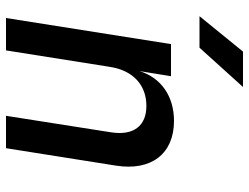

<svg xmlns="http://www.w3.org/2000/svg" viewBox="-115 -715 830 640"><g transform="rotate(90 300.0 -395.0)"><path d="M34 -645H139L270 -790H152ZM40 0H148L203 -347C215 -424 264 -468 333 -468C399 -468 433 -426 421 -350L366 0H474L532 -366C551 -485 492 -560 383 -560C301 -560 239 -517 217 -445L234 -550H127Z"/></g></svg>

Font: JetBrains Mono SemiBold
Style: Italic
Weight: 472
Italic angle: -9°
Monospace: yes
Designer: Philipp Nurullin, Konstantin Bulenkov
Foundry: JetBrains
Version: Version 2.305